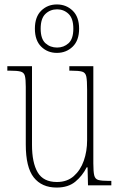

<svg xmlns="http://www.w3.org/2000/svg" viewBox="-20 -834 540 864"><path d="M235 10Q168 10 132 -35.5Q96 -81 96 -184V-443Q96 -477 92 -492.5Q88 -508 72.5 -512Q57 -516 24 -516H13V-536H124V-182Q124 -102 149.5 -58.5Q175 -15 236 -15Q282 -15 312 -41.5Q342 -68 357 -110.5Q372 -153 372 -203V-431Q372 -471 368.5 -489Q365 -507 350 -511.5Q335 -516 300 -516H292V-536H400V-99Q400 -62 404 -45Q408 -28 423 -24Q438 -20 470 -20H481V0H376L374 -81H370Q351 -43 319 -16.5Q287 10 235 10ZM236 -596Q194 -596 165.5 -624Q137 -652 137 -705Q137 -758 165.5 -786Q194 -814 236 -814Q278 -814 307 -786Q336 -758 336 -705Q336 -652 307 -624Q278 -596 236 -596ZM237 -620Q267 -620 288.5 -639.5Q310 -659 310 -705Q310 -751 288.5 -771.5Q267 -792 237 -792Q206 -792 184.5 -771.5Q163 -751 163 -705Q163 -659 184.5 -639.5Q206 -620 237 -620Z"/></svg>

Font: Noto Serif Lao Condensed Thin
Style: Regular
Weight: 100
Width: 3
Designer: Monotype Design Team
Foundry: Monotype Imaging Inc.
Version: Version 2.003; ttfautohint (v1.8.4.7-5d5b)